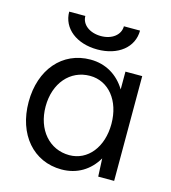

<svg xmlns="http://www.w3.org/2000/svg" viewBox="-107 -786 786 885"><g transform="rotate(15 286.0 -344.0)"><path d="M267 12C341 12 400 -24 436 -86L440 0H516V-500H436V-415C399 -476 340 -512 267 -512C133 -512 41 -405 41 -250C41 -95 133 12 267 12ZM285 -61C190 -61 122 -139 122 -250C122 -361 189 -439 284 -439C373 -439 436 -361 436 -250C436 -139 373 -61 285 -61ZM284 -565C383 -565 452 -620 452 -700H375C375 -659 337 -629 284 -629C230 -629 191 -659 191 -700H114C114 -620 185 -565 284 -565Z"/></g></svg>

Font: HB Figtree Prototype
Style: Regular
Weight: 400
Designer: Alfredo Marco Pradil
Foundry: Hanken Design Co.®
Version: Version 1.002;Glyphs 3.2 (3228)